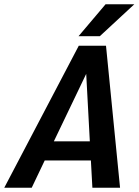

<svg xmlns="http://www.w3.org/2000/svg" viewBox="-65 -882 651 902"><path d="M369 0 362 -128H145L84 0H-45L305 -667H433L499 0ZM188 -218H357L340 -535ZM566 -862 404 -712H304L431 -862Z"/></svg>

Font: Epunda Sans SemiBold
Style: Italic
Weight: 600
Italic angle: -12.0243°
Designer: Simon Atzbach
Foundry: typofactur
Version: Version 2.204; ttfautohint (v1.8.4.7-5d5b)